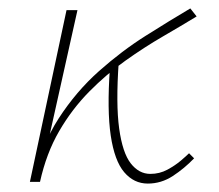

<svg xmlns="http://www.w3.org/2000/svg" viewBox="-20 -432 520 456"><path d="M60 0Q78 -87 119.5 -151Q161 -215 215 -263Q269 -311 326 -347Q383 -383 432 -412L447 -393Q411 -371 367 -345.5Q323 -320 278 -288Q233 -256 192 -214.5Q151 -173 120.5 -120.5Q90 -68 75 0ZM51 0 138 -408H164L73 0ZM331 4Q298 4 275 -23Q252 -50 243 -110Q234 -170 241 -270L262 -285Q255 -185 263 -127Q271 -69 290.5 -44Q310 -19 337 -19Q359 -19 377.5 -29Q396 -39 409.5 -50.5Q423 -62 429 -68L441 -56Q418 -32 390.5 -14Q363 4 331 4Z"/></svg>

Font: Ysabeau Infant Thin
Style: Italic
Weight: 250
Italic angle: -12°
Designer: Christian Thalmann (Catharsis Fonts)
Version: Version 2.001;gftools[0.9.30]; featfreeze: ss01,ss02,lnum